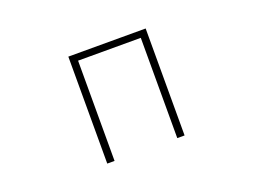

<svg xmlns="http://www.w3.org/2000/svg" viewBox="-86 -708 1171 889"><g transform="rotate(-20 500.0 -263.5)"><path d="M309 0H345V-494H654V0H690V-527H309Z"/></g></svg>

Font: Harano Aji Gothic K1 ExtraLight
Style: Regular
Weight: 250
Foundry: Masamichi Hosoda
Version: HaranoAjiGothicK1-ExtraLight version 20230610;ttx 4.39.4